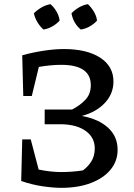

<svg xmlns="http://www.w3.org/2000/svg" viewBox="-20 -895 644 924"><path d="M82 -24 87 -224H128L166 -79Q224 -67 275 -67Q301 -67 327 -69Q353 -71 379 -75Q404 -93 420 -119Q436 -145 436 -181Q436 -233 393.5 -264Q351 -295 279 -297H195V-368H327Q366 -388 391.5 -415.5Q417 -443 417 -485Q417 -583 275 -583Q225 -583 167 -573L133 -433H92L87 -629Q142 -644 194 -651.5Q246 -659 287 -659Q398 -659 462 -617.5Q526 -576 526 -503Q526 -444 485 -400Q444 -356 374 -337Q455 -322 500.5 -280Q546 -238 546 -174Q546 -120 512.5 -79Q479 -38 418 -14.5Q357 9 275 9Q236 9 185 1.5Q134 -6 82 -24ZM223 -875Q240 -860 252 -839.5Q264 -819 267 -796Q253 -780 232 -768Q211 -756 189 -753Q173 -767 160.5 -787.5Q148 -808 143 -831Q159 -847 179.5 -859Q200 -871 223 -875ZM403 -875Q419 -860 431.5 -839.5Q444 -819 447 -796Q433 -780 412 -768Q391 -756 369 -753Q333 -782 324 -831Q339 -847 359.5 -859Q380 -871 403 -875Z"/></svg>

Font: Piazzolla Medium
Style: Regular
Weight: 500
Designer: Juan Pablo del Peral
Foundry: Huerta Tipografica
Version: Version 1.330